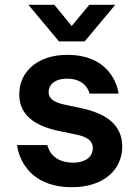

<svg xmlns="http://www.w3.org/2000/svg" viewBox="-20 -768 574 798"><path d="M225 -596H332L459 -748H351L278 -660L206 -748H98ZM279 10C413 10 488 -64 488 -159C488 -252 417 -297 319 -318L249 -333C210 -341 182 -356 182 -385C182 -412 203 -441 259 -441C341 -441 352 -379 352 -379H473C473 -379 457 -540 260 -540C136 -540 60 -470 60 -376C60 -280 140 -241 228 -223L300 -208C343 -199 366 -182 366 -152C366 -122 342 -92 284 -92C188 -92 177 -165 177 -165H51C51 -165 65 10 279 10Z"/></svg>

Font: Be Vietnam Pro SemiBold
Style: Regular
Weight: 600
Designer: Lam Bao, Tony Le, Vietanh Nguyen
Foundry: Yellow Type Foundry
Version: Version 1.002